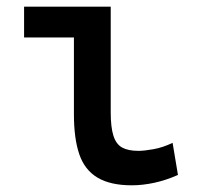

<svg xmlns="http://www.w3.org/2000/svg" viewBox="-20 -542 600 574"><path d="M374 12Q310 12 271.5 -11Q233 -34 217 -81Q201 -128 201 -200V-430H52V-522H311V-206Q311 -162 319 -136.5Q327 -111 345 -101Q363 -91 394 -91Q411 -91 439 -96Q467 -101 496 -115L512 -19Q476 -3 441 4.5Q406 12 374 12Z"/></svg>

Font: Ubuntu Sans Mono Medium
Style: Regular
Weight: 500
Monospace: yes
Designer: Dalton Maag Ltd
Foundry: Dalton Maag Ltd
Version: Version 1.006